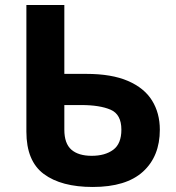

<svg xmlns="http://www.w3.org/2000/svg" viewBox="-20 -734 701 764"><path d="M349 10Q224 10 154.5 -41.5Q85 -93 85 -210V-714H236V-440H324Q424 -440 489 -412Q554 -384 585 -334Q616 -284 616 -218Q616 -112 549 -51Q482 10 349 10ZM345 -114Q398 -114 430.5 -138Q463 -162 463 -218Q463 -279 420 -297.5Q377 -316 303 -316H236V-218Q236 -163 264 -138.5Q292 -114 345 -114Z"/></svg>

Font: Noto Sans
Style: Bold
Weight: 700
Designer: Monotype Design Team
Foundry: Monotype Imaging Inc.
Version: Version 2.000;GOOG;noto-source:20170915:90ef993387c0; ttfaut